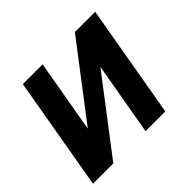

<svg xmlns="http://www.w3.org/2000/svg" viewBox="-129 -686 845 845"><g transform="rotate(-45 293.5 -264.0)"><path d="M426.3 -528.3 166 -187.5 225.6 -528.3H102.5L10.7 0H137.2L397.5 -340.8L337.9 0H460.9L552.7 -528.3Z"/></g></svg>

Font: Roboto Mono SemiBold
Style: Italic
Weight: 600
Italic angle: -10°
Monospace: yes
Designer: Google
Version: Version 3.000